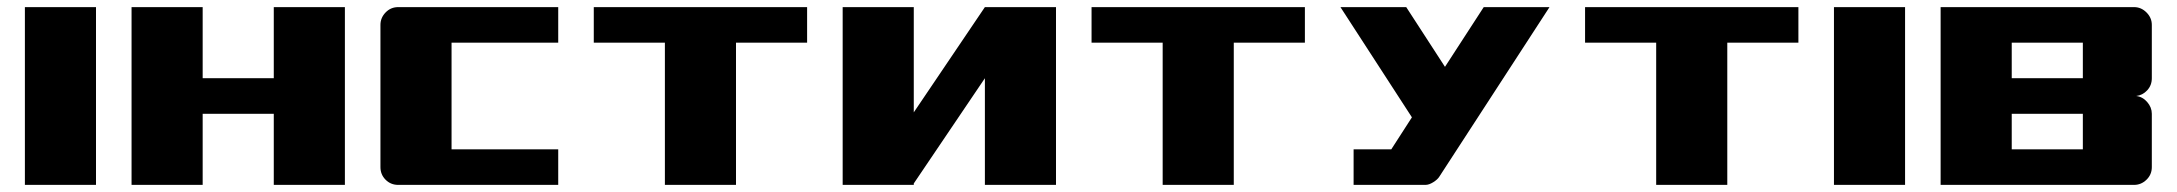

<svg xmlns="http://www.w3.org/2000/svg" viewBox="-20 -520 6122 540"><path d="M50 -500H250V0H50Z M350 -500H550V-300H750V-500H950V0H750V-200H550V0H350Z M1550 -500V-400H1250V-100H1550V0H1100Q1079 0 1064.5 -14.5Q1050 -29 1050 -50V-450Q1050 -470 1064.5 -485Q1079 -500 1100 -500Z M1650 -500H2250V-400H2050V0H1850V-400H1650Z M2950 0H2750V-300L2550 -4V0H2350V-500H2550V-204L2750 -500H2950Z M3050 -500H3650V-400H3450V0H3250V-400H3050Z M4028 -23Q4023 -15 4011 -7.5Q3999 0 3989 0H3787V-100H3893L3951 -190L3750 -500H3935L4044 -332L4153 -500H4338Z M4438 -500H5038V-400H4838V0H4638V-400H4438Z M5138 -500H5338V0H5138Z M5438 0V-500H5982Q6002 -500 6017 -485Q6032 -470 6032 -450V-300Q6032 -280 6019 -266Q6006 -252 5988 -250Q6006 -248 6019 -233Q6032 -218 6032 -200V-50Q6032 -29 6017 -14.5Q6002 0 5982 0ZM5838 -400H5638V-300H5838ZM5638 -100H5838V-200H5638Z"/></svg>

Font: Tokeely Brookings
Style: Regular
Weight: 400
Designer: Peter Wiegel
Foundry: Peter Wiegel
Version: Version 2.001